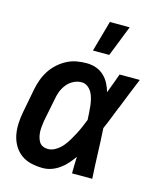

<svg xmlns="http://www.w3.org/2000/svg" viewBox="-116 -849 782 944"><g transform="rotate(15 275.0 -377.5)"><path d="M192 12Q162 12 133 5.5Q104 -1 81.5 -17.5Q59 -34 44.5 -58.5Q30 -83 24.5 -111.5Q19 -140 20.5 -170.5Q22 -201 28 -231L51 -351Q56 -376 65 -401Q74 -426 88.5 -448.5Q103 -471 123.5 -489.5Q144 -508 168 -520.5Q192 -533 217.5 -537.5Q243 -542 268 -542Q293 -542 316 -534Q339 -526 356 -510Q373 -494 384 -473.5Q395 -453 401 -430Q411 -455 420 -480Q429 -505 438 -530H541Q525 -491 509 -452Q493 -413 478 -374L477 -373Q465 -343 453.5 -313.5Q442 -284 429 -255Q433 -191 435 -127.5Q437 -64 441 0H338Q338 -21 338.5 -42.5Q339 -64 340 -85Q327 -66 311.5 -48.5Q296 -31 276.5 -17Q257 -3 235.5 4.5Q214 12 192 12ZM192 -85Q212 -85 231.5 -97Q251 -109 264.5 -125Q278 -141 289 -159.5Q300 -178 310 -197Q320 -216 328 -235Q336 -254 344 -274Q343 -291 342 -309Q341 -327 339 -344Q337 -361 333 -378Q329 -395 321 -409.5Q313 -424 299.5 -434.5Q286 -445 268 -445Q248 -445 228.5 -435.5Q209 -426 195 -409Q181 -392 173 -372.5Q165 -353 162 -333L138 -213Q136 -199 134.5 -185Q133 -171 133.5 -157.5Q134 -144 137.5 -130.5Q141 -117 147.5 -106.5Q154 -96 166 -90.5Q178 -85 192 -85ZM281 -610 325 -767H426L364 -610Z"/></g></svg>

Font: Lode
Style: Bold Italic
Weight: 700
Italic angle: -11°
Monospace: yes
Designer: Belleve Invis
Foundry: Belleve Invis
Version: Version 29.2.0; ttfautohint (v1.8.3)